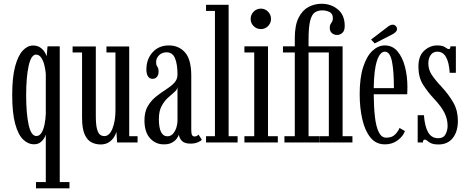

<svg xmlns="http://www.w3.org/2000/svg" viewBox="-20 -776 2541 1046"><path d="M176 250V216H229.5V-44Q228 -35.5 220.5 -22.8Q213 -10 199.5 0Q186 10 165.5 10Q133 10 106 -16Q79 -42 62.8 -101Q46.5 -160 46.5 -259Q46.5 -355.5 62.5 -414.5Q78.5 -473.5 104.2 -500.8Q130 -528 159.5 -528Q184 -528 199.5 -517Q215 -506 223.5 -492Q232 -478 234 -469L239 -523.5H305.5V216H358.5V250ZM178 -35Q195.5 -35 206.5 -53.2Q217.5 -71.5 223 -99.8Q228.5 -128 229.5 -157V-374Q227.5 -397.5 221.5 -421.8Q215.5 -446 204.2 -462.2Q193 -478.5 176.5 -478.5Q149.5 -478.5 136 -417Q122.5 -355.5 122.5 -257Q122.5 -157.5 136 -96.2Q149.5 -35 178 -35Z M528.5 11Q501.5 11 478.5 -0.5Q455.5 -12 441.2 -43.8Q427 -75.5 427 -137V-490H375.5V-523H502V-145Q502 -99 508 -75.2Q514 -51.5 524.2 -43Q534.5 -34.5 548.5 -34.5Q576.5 -34.5 592.8 -75.8Q609 -117 609 -174.5V-490H560V-523H684V-34H729.5V0H618L614 -59.5Q611.5 -45.5 601.2 -29Q591 -12.5 572.8 -0.8Q554.5 11 528.5 11Z M873 10.5Q827 10.5 797 -23.2Q767 -57 767 -120.5Q767 -167 785.2 -197.8Q803.5 -228.5 830.2 -249.8Q857 -271 884 -288.2Q911 -305.5 929 -324.2Q947 -343 947 -369.5Q947 -426 933.5 -458.5Q920 -491 887.5 -491Q862.5 -491 846.5 -475Q830.5 -459 830.5 -438Q830.5 -421 837.2 -412.8Q844 -404.5 844 -386Q844 -368.5 835.2 -357.5Q826.5 -346.5 810.5 -346.5Q795 -346.5 786.2 -360Q777.5 -373.5 777.5 -397.5Q777.5 -453.5 811.2 -491Q845 -528.5 899.5 -528.5Q954.5 -528.5 988.2 -490.2Q1022 -452 1022 -363V-69Q1022 -47.5 1026.5 -40Q1031 -32.5 1040 -32.5Q1048 -32.5 1053.5 -36Q1059 -39.5 1061.5 -43L1079.5 -14.5Q1073 -7 1056.2 -0.2Q1039.5 6.5 1018 6.5Q986 6.5 971.5 -8Q957 -22.5 954.5 -42Q951.5 -33.5 942.8 -21Q934 -8.5 917 1Q900 10.5 873 10.5ZM892.5 -33.5Q910.5 -33.5 922.8 -47.8Q935 -62 941 -81.5Q947 -101 947 -117V-302.5Q946 -288 930.5 -274.8Q915 -261.5 895 -243.5Q875 -225.5 860.2 -197.8Q845.5 -170 845.5 -127.5Q845.5 -33.5 892.5 -33.5Z M1102.5 0V-34H1151V-716.5H1102.5V-750H1225.5V-34H1274.5V0Z M1401.5 -617.5Q1378 -617.5 1361.8 -633.8Q1345.5 -650 1345.5 -673Q1345.5 -696 1361.8 -712.5Q1378 -729 1401.5 -729Q1424 -729 1440.2 -712.5Q1456.5 -696 1456.5 -673Q1456.5 -650 1440.2 -633.8Q1424 -617.5 1401.5 -617.5ZM1311.5 0V-34H1365V-490H1311.5V-523.5H1440V-34H1493.5V0Z M1529.5 0V-34H1586V-490H1521.5V-523.5H1586V-568.5Q1586 -638 1606.5 -679Q1627 -720 1660.2 -737.8Q1693.5 -755.5 1732.5 -755.5Q1783 -755.5 1820.5 -724.8Q1858 -694 1858 -635Q1858 -608 1845 -596.8Q1832 -585.5 1816.5 -585.5Q1800.5 -585.5 1788.5 -595.2Q1776.5 -605 1776.5 -625Q1776.5 -637.5 1780.8 -644.5Q1785 -651.5 1789.2 -658Q1793.5 -664.5 1793.5 -676.5Q1793.5 -702 1775 -710.8Q1756.5 -719.5 1736 -719.5Q1712.5 -719.5 1695.8 -708.8Q1679 -698 1670 -663.8Q1661 -629.5 1661 -559V-523.5H1846.5V-34H1900V0H1719V-34H1771.5V-490H1661V-34H1718V0Z M2077 10.5Q2028.5 10.5 1998.2 -26.8Q1968 -64 1953.8 -126.2Q1939.5 -188.5 1939.5 -263Q1939.5 -352.5 1958.8 -411.5Q1978 -470.5 2009.2 -499.5Q2040.5 -528.5 2076.5 -528.5Q2118.5 -528.5 2145.8 -496Q2173 -463.5 2186.2 -412.2Q2199.5 -361 2199.5 -303.5Q2199.5 -293 2199.2 -282.8Q2199 -272.5 2198.5 -262.5H2016Q2016.5 -193.5 2022.5 -140.2Q2028.5 -87 2043.2 -56.5Q2058 -26 2084.5 -26Q2116 -26 2133 -43.8Q2150 -61.5 2156.5 -79L2186 -62Q2176.5 -34 2146.8 -11.8Q2117 10.5 2077 10.5ZM2076.5 -494.5Q2050.5 -494.5 2034 -445.8Q2017.5 -397 2016 -296H2126Q2126 -390 2115.2 -442.2Q2104.5 -494.5 2076.5 -494.5ZM2021.5 -539.5 2001.5 -560.5 2090 -628Q2106 -641.5 2119.5 -641.5Q2133 -641.5 2140 -629Q2143 -624 2143 -618.5Q2143 -609 2134.5 -600.8Q2126 -592.5 2114 -587Z M2369.5 11Q2343 11 2329 4.5Q2315 -2 2308 -8.8Q2301 -15.5 2294.5 -15.5Q2284 -15.5 2284 0H2255.5V-148.5H2289.5Q2294 -87.5 2312.5 -55.2Q2331 -23 2367.5 -23Q2395.5 -23 2407 -44.2Q2418.5 -65.5 2418.5 -90Q2418.5 -128 2401 -162.2Q2383.5 -196.5 2344.5 -238Q2309.5 -275.5 2284.5 -315.2Q2259.5 -355 2259.5 -413Q2259.5 -471.5 2291 -500Q2322.5 -528.5 2361.5 -528.5Q2392 -528.5 2405 -518.5Q2418 -508.5 2425.5 -508.5Q2433.5 -508.5 2434 -523.5H2463.5V-379.5H2430Q2422.5 -494.5 2363 -494.5Q2339 -494.5 2326.2 -476.2Q2313.5 -458 2313.5 -430.5Q2313.5 -397.5 2331.5 -369.5Q2349.5 -341.5 2384 -305Q2426 -259.5 2450.2 -216.2Q2474.5 -173 2474.5 -118.5Q2474.5 -58.5 2446.5 -23.8Q2418.5 11 2369.5 11Z"/></svg>

Font: Imbue 10pt
Style: Regular
Weight: 400
Designer: Tyler Finck
Foundry: Etcetera Type Company
Version: Version 1.102; ttfautohint (v1.8.3)